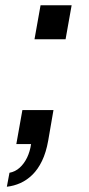

<svg xmlns="http://www.w3.org/2000/svg" viewBox="-20 -547 338 729"><path d="M6 162 16 109Q38 105 55 89.5Q72 74 83 51Q94 28 98 0H42L65 -129H183L163 -13Q155 32 139.5 64Q124 96 103 116.5Q82 137 57.5 148Q33 159 6 162ZM111 -398 134 -527H252L229 -398Z"/></svg>

Font: Archivo SemiCondensed SemiBold
Style: Italic
Weight: 600
Width: 4
Italic angle: -10°
Designer: Hector Gatti
Foundry: Omnibus-Type
Version: Version 2.001